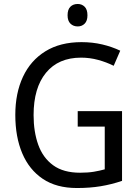

<svg xmlns="http://www.w3.org/2000/svg" viewBox="-20 -1029 701 966"><path d="M371 -470H594V-119Q541 -101 486.5 -92Q432 -83 367 -83Q264 -83 195.5 -129Q127 -175 92 -257.5Q57 -340 57 -451Q57 -560 95.5 -642.5Q134 -725 208.5 -771Q283 -817 390 -817Q445 -817 494 -805.5Q543 -794 585 -774L552 -698Q516 -716 474 -727.5Q432 -739 388 -739Q274 -739 211.5 -663Q149 -587 149 -450Q149 -366 172.5 -300.5Q196 -235 247.5 -197.5Q299 -160 383 -160Q423 -160 452.5 -165Q482 -170 507 -177V-392H371ZM371 -1009Q392 -1009 406 -995Q420 -981 420 -952Q420 -924 406 -910Q392 -896 371 -896Q349 -896 334.5 -910Q320 -924 320 -952Q320 -981 334 -995Q348 -1009 371 -1009Z"/></svg>

Font: Noto Sans Kannada UI SemiCondensed
Style: Regular
Weight: 400
Width: 4
Designer: Jelle Bosma - Monotype Design Team
Foundry: Monotype Imaging Inc.
Version: Version 2.005; ttfautohint (v1.8.4.7-5d5b)